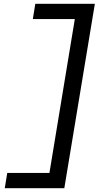

<svg xmlns="http://www.w3.org/2000/svg" viewBox="-20 -843 540 1006"><path d="M5 143 18 63H239L372 -743H152L165 -823H477L317 143Z"/></svg>

Font: Iosevka Curly Slab MdObl
Style: Regular
Weight: 500
Italic angle: -9°
Monospace: yes
Designer: Belleve Invis
Foundry: Belleve Invis
Version: Version 11.0.0; ttfautohint (v1.8.3)